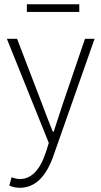

<svg xmlns="http://www.w3.org/2000/svg" viewBox="-20 -662 476 901"><path d="M106 -606V-642.1H352.1V-606ZM73.2 219.2Q46.4 219.2 23.9 209L34.2 169.9Q54.2 177.7 73.2 178.2Q154.3 178.2 195.8 50.8L209 8.8L12.2 -480H60.1L175.8 -178.2Q213.9 -77.1 228 -43.9H231.9Q236.8 -58.1 275.9 -178.2L378.9 -480H423.8L233.9 60.1Q181.2 219.2 73.2 219.2Z"/></svg>

Font: SourceSansPro-Light
Style: Regular
Weight: 300
Designer: Paul D. Hunt
Foundry: Adobe Systems Incorporated
Version: Version 2.020;PS 2.0;hotconv 1.0.86;makeotf.lib2.5.63406